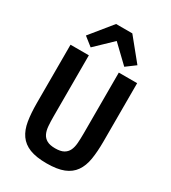

<svg xmlns="http://www.w3.org/2000/svg" viewBox="-228 -1063 1055 1188"><g transform="rotate(30 300.0 -469.0)"><path d="M358 -950 484 -795 418 -746 298 -861 178 -746 116 -795 242 -950ZM193 -698V-263Q193 -224 195.5 -193Q198 -162 208.5 -140.5Q219 -119 240.5 -107Q262 -95 300 -95Q338 -95 359.5 -107Q381 -119 391.5 -140.5Q402 -162 404.5 -193Q407 -224 407 -263V-698H538V-283Q538 -209 529 -154Q520 -99 494 -62Q468 -25 421.5 -6.5Q375 12 300 12Q225 12 178.5 -6.5Q132 -25 106 -62Q80 -99 71 -154Q62 -209 62 -283V-698Z"/></g></svg>

Font: IBM Plex Mono SemiBold
Style: Regular
Weight: 600
Monospace: yes
Designer: Mike Abbink, Paul van der Laan, Pieter van Rosmalen
Foundry: Bold Monday
Version: Version 2.3